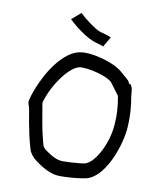

<svg xmlns="http://www.w3.org/2000/svg" viewBox="-94 -934 837 1016"><g transform="rotate(10 324.5 -426.0)"><path d="M449 -7Q437 -3 410 1Q383 5 352.5 7Q322 9 299 9Q267 9 234.5 -5Q202 -19 163 -48Q129 -73 119.5 -106Q110 -139 102 -173Q94 -209 87.5 -245Q81 -281 75 -318Q74 -322 69.5 -333.5Q65 -345 67 -356Q73 -385 88 -423Q103 -461 124.5 -500.5Q146 -540 173.5 -574Q201 -608 233 -630.5Q265 -653 299 -656Q304 -657 309 -657Q314 -657 318 -657Q347 -657 385 -649Q423 -641 460.5 -626Q498 -611 522 -590Q546 -570 559 -558Q572 -546 573 -536Q581 -537 586 -528.5Q591 -520 593 -508Q595 -496 595.5 -486.5Q596 -477 596 -476Q604 -433 606.5 -390Q609 -347 606 -306Q604 -272 592.5 -227Q581 -182 561 -137Q541 -92 513 -57Q485 -22 449 -7ZM204 -112Q233 -91 255.5 -81Q278 -71 299 -71Q318 -71 344.5 -72.5Q371 -74 393.5 -76.5Q416 -79 423 -82Q449 -93 474 -129Q499 -165 516 -214Q533 -263 536 -312Q542 -382 527 -462L477 -529Q460 -543 430.5 -554Q401 -565 370 -571Q339 -577 318 -577H307Q285 -575 260.5 -555Q236 -535 212.5 -503.5Q189 -472 170 -435Q151 -398 140 -360Q140 -356 141 -348.5Q142 -341 144 -331Q150 -296 156 -261Q162 -226 170 -191Q178 -160 181.5 -145.5Q185 -131 190 -125Q195 -119 204 -112ZM212 -819 261 -861Q287 -836 319 -813Q351 -790 370 -782Q384 -777 402 -772.5Q420 -768 436 -760L404 -706Q392 -712 376 -716Q360 -720 345 -726Q324 -734 298.5 -750.5Q273 -767 250 -785.5Q227 -804 212 -819Z"/></g></svg>

Font: Syne
Style: Italic
Weight: 400
Italic angle: -9°
Designer: Lucas Descroix
Foundry: Bonjour Monde
Version: Version 2.000; ttfautohint (v1.8.3)